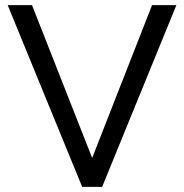

<svg xmlns="http://www.w3.org/2000/svg" viewBox="-20 -730 720 750"><path d="M10 -710 301 0H379L669 -710H574L340 -113L105 -710Z"/></svg>

Font: Raleway Med
Style: Regular
Weight: 500
Designer: Matt McInerney, Pablo Impallari, Rodrigo Fuenzalida
Foundry: Matt McInerney, Pablo Impallari, Rodrigo Fuenzalida
Version: Version 3.00 July 28, 2015